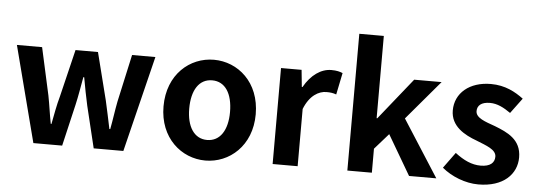

<svg xmlns="http://www.w3.org/2000/svg" viewBox="-51 -950 3128 1116"><g transform="rotate(5 1512.5 -392.0)"><path d="M235 -283 174 -560H27L172 0H340L397 -244C409 -296 417 -347 428 -407H433C444 -347 453 -297 465 -244L524 0H697L835 -560H699L638 -283C627 -227 621 -176 610 -120H605C593 -176 583 -227 570 -283L500 -560H369L302 -283C287 -230 278 -176 267 -120H263C252 -176 246 -227 235 -283Z M1176 14C1316 14 1445 -95 1445 -279C1445 -466 1316 -574 1176 -574C1036 -574 907 -466 907 -279C907 -95 1036 14 1176 14ZM1176 -106C1100 -106 1057 -174 1057 -279C1057 -387 1100 -454 1176 -454C1252 -454 1295 -387 1295 -279C1295 -174 1252 -106 1176 -106Z M1688 -560H1568V0H1714V-334C1746 -415 1799 -444 1843 -444C1866 -444 1882 -442 1901 -435L1927 -562C1910 -569 1892 -574 1861 -574C1801 -574 1743 -534 1702 -461H1698Z M2147 -798H2004V0H2147V-140L2228 -232L2364 0H2523L2311 -331L2505 -560H2345L2151 -318H2147Z M2769 14C2915 14 2992 -65 2992 -163C2992 -268 2910 -303 2836 -332C2777 -353 2722 -370 2722 -410C2722 -442 2745 -464 2796 -464C2839 -464 2877 -444 2917 -416L2983 -505C2936 -540 2876 -574 2792 -574C2667 -574 2584 -503 2584 -402C2584 -309 2666 -265 2737 -239C2796 -215 2854 -197 2854 -155C2854 -120 2829 -96 2773 -96C2721 -96 2674 -118 2623 -157L2556 -65C2612 -18 2693 14 2769 14Z"/></g></svg>

Font: Bithumb Trading Sans Bold
Style: Bold
Weight: 700
Designer: Ham Hyungwon
Foundry: Bithumb
Version: Version 0.500;FEAKit 1.0